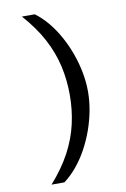

<svg xmlns="http://www.w3.org/2000/svg" viewBox="-102 -914 704 1069"><g transform="rotate(-10 250.0 -380.0)"><path d="M172.9 -855Q211.4 -826.7 244.9 -786.1Q278.3 -745.6 304.9 -697Q331.5 -648.4 350.6 -595.2Q369.6 -542 379.9 -487.3Q390.1 -432.6 390.1 -379.9Q390.1 -327.6 379.9 -272.7Q369.6 -217.8 350.6 -164.6Q331.5 -111.3 304.9 -62.7Q278.3 -14.2 244.9 26.1Q211.4 66.4 172.9 95.2H100.1Q168.9 17.6 210 -59.3Q251 -136.2 269 -215.6Q287.1 -294.9 287.1 -379.9Q287.1 -464.8 269 -544.2Q251 -623.5 210 -700.7Q168.9 -777.8 100.1 -855Z"/></g></svg>

Font: BIZ UDPMincho
Style: Bold
Weight: 700
Designer: TypeBank Co., Ltd.
Foundry: Morisawa Inc.
Version: Version 1.06